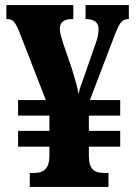

<svg xmlns="http://www.w3.org/2000/svg" viewBox="-20 -734 533 754"><path d="M97 0V-55H117Q174 -55 174 -121V-158H51V-220H174V-280H51V-341H160L57 -606Q45 -636 35.5 -647.5Q26 -659 10 -659H5V-714H268V-659H262Q215 -659 215 -621Q215 -609 219 -594Q223 -579 229 -561L261 -468Q271 -436 278 -411Q285 -386 288 -365Q292 -381 297.5 -397.5Q303 -414 311 -435L347 -539Q356 -561 361.5 -581.5Q367 -602 367 -620Q367 -640 354 -649.5Q341 -659 318 -659H316V-714H486V-659H483Q464 -659 453 -643.5Q442 -628 425 -582L333 -341H452V-280H329V-220H452V-158H329V-122Q329 -86 342.5 -70.5Q356 -55 386 -55H406V0Z"/></svg>

Font: Noto Serif Armenian Condensed ExtraBold
Style: Regular
Weight: 800
Width: 3
Designer: Monotype Design Team
Foundry: Monotype Imaging Inc.
Version: Version 2.008; ttfautohint (v1.8.4.7-5d5b)